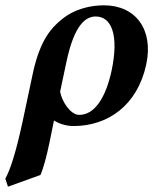

<svg xmlns="http://www.w3.org/2000/svg" viewBox="-33 -464 576 722"><path d="M119 194C131 167 142 124 152 77C158 48 164 17 170 -11C187 0 214 10 243 10C373 10 484 -68 517 -222C545 -353 477 -444 358 -444C310 -444 249 -432 199 -391C165 -363 118 -319 90 -186L52 -7C25 118 4 177 -13 208L-3 238ZM387 -200C365 -97 323 -32 265 -32C232 -32 200 -82 193 -119L217 -232C247 -374 291 -402 327 -402C388 -402 414 -329 387 -200Z"/></svg>

Font: Libertinus Serif
Style: Bold Italic
Weight: 700
Italic angle: -12°
Designer: Philipp H. Poll, Khaled Hosny
Foundry: Caleb Maclennan
Version: Version 7.050;RELEASE